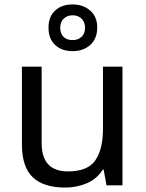

<svg xmlns="http://www.w3.org/2000/svg" viewBox="-20 -837 658 867"><path d="M533 -536V0H461L448 -71H444Q418 -29 372 -9.5Q326 10 274 10Q177 10 128 -36.5Q79 -83 79 -185V-536H168V-191Q168 -63 287 -63Q376 -63 410.5 -113Q445 -163 445 -257V-536ZM308 -606Q259 -606 229 -634Q199 -662 199 -712Q199 -762 229 -789.5Q259 -817 308 -817Q355 -817 387 -789.5Q419 -762 419 -713Q419 -662 387.5 -634Q356 -606 308 -606ZM308 -656Q333 -656 348.5 -671Q364 -686 364 -712Q364 -738 348 -753Q332 -768 308 -768Q284 -768 268 -753Q252 -738 252 -712Q252 -686 266.5 -671Q281 -656 308 -656Z"/></svg>

Font: Noto Sans Tai Viet
Style: Regular
Weight: 400
Designer: Monotype Design Team
Foundry: Monotype Imaging Inc.
Version: Version 2.003; ttfautohint (v1.8.4.7-5d5b)